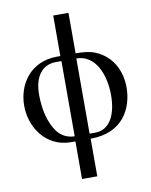

<svg xmlns="http://www.w3.org/2000/svg" viewBox="-97 -753 816 1041"><g transform="rotate(-10 311.5 -233.0)"><path d="M270 -18C235 -18 197 -34 173 -68C136 -120 119 -193 119 -274C119 -371 162 -432 240 -432H270ZM352 -18V-432C454 -432 503 -322 503 -204C503 -104 468 -18 383 -18ZM353 -683H269V-460H252C104 -460 29 -347 29 -228C29 -110 107 10 245 10H269V217H353V10C532 10 593 -117 593 -231C593 -325 548 -408 461 -444C430 -457 396 -460 353 -460Z"/></g></svg>

Font: XITS Math
Style: Regular
Weight: 400
Designer: MicroPress Inc., with final additions and corrections provided by Coen Hoffman, Elsevier (retired)
Version: Version 1.302